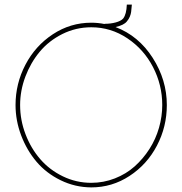

<svg xmlns="http://www.w3.org/2000/svg" viewBox="-20 -814 797 839"><path d="M484.9 -695.8Q585.4 -657.7 647.2 -561.3Q709 -464.8 709 -355Q709 -260.3 665.8 -177.7Q622.6 -95.2 546.1 -45.2Q469.7 4.9 378.9 4.9Q307.6 4.4 244.9 -26.4Q182.1 -57.1 139.6 -107.2Q97.2 -157.2 72.5 -222.2Q47.9 -287.1 47.9 -355Q47.9 -448.7 91.1 -531.2Q134.3 -613.8 210.9 -664.3Q287.6 -714.8 378.9 -714.8Q408.2 -714.8 437 -709V-710Q463.9 -710 486.1 -716.1Q508.3 -722.2 518.1 -732.9Q532.7 -751.5 534.2 -793.9H556.2Q554.2 -771 553 -761.7Q551.8 -752.4 547.4 -741.5Q543 -730.5 534.2 -720.2Q521.5 -704.1 484.9 -695.8ZM378.9 -15.1Q432.6 -15.1 481.9 -34.4Q531.2 -53.7 568.4 -86.9Q605.5 -120.1 633.1 -163.1Q660.6 -206.1 674.8 -255.6Q689 -305.2 689 -355Q689 -442.9 648.7 -520.8Q608.4 -598.6 536.4 -646.7Q464.4 -694.8 378.9 -694.8Q311.5 -694.8 252.4 -665.3Q193.4 -635.7 153.6 -587.9Q113.8 -540 90.8 -479Q67.9 -418 67.9 -355Q67.9 -289.1 91.6 -227.3Q115.2 -165.5 155.8 -118.7Q196.3 -71.8 254.6 -43.5Q313 -15.1 378.9 -15.1Z"/></svg>

Font: Rawline Thin
Style: Regular
Weight: 250
Designer: Matt McInerney, Pablo Impallari, Rodrigo Fuenzalida
Foundry: Matt McInerney, Pablo Impallari, Rodrigo Fuenzalida
Version: Version 4.020;PS 004.020;hotconv 1.0.88;makeotf.lib2.5.64775